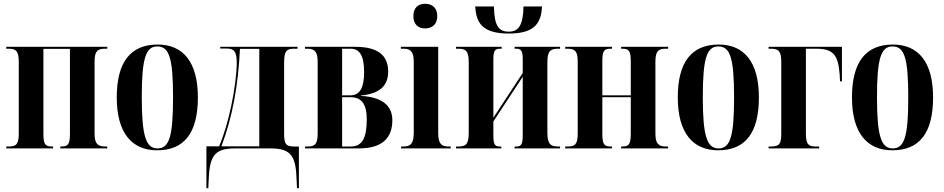

<svg xmlns="http://www.w3.org/2000/svg" viewBox="-20 -783 4981 1013"><path d="M13 0H260V-10H256C219 -10 209 -20 209 -78V-525H349V-78C349 -21 339 -10 303 -10H298V0H546V-10H536C496 -10 479 -24 479 -78V-459C479 -515 496 -526 535 -526H546V-536H13V-526H25C63 -526 79 -515 79 -458V-78C79 -20 64 -10 25 -10H13Z M809 10C951 10 1024 -80 1024 -269C1024 -456 946 -548 812 -548C669 -548 596 -456 596 -269C596 -81 676 10 809 10ZM811 0C751 0 728 -63 728 -269C728 -476 749 -538 810 -538C873 -538 893 -476 893 -269C893 -63 873 0 811 0Z M1069 210H1079L1082 146C1089 32 1120 0 1221 0H1406C1509 0 1539 34 1544 149L1547 210H1557V-10H1533C1486 -10 1479 -25 1479 -81V-452C1479 -511 1490 -526 1530 -526H1550V-536H1142V-527H1174C1213 -527 1229 -514 1229 -454C1229 -394 1218 -311 1201 -229C1185 -151 1162 -72 1136 -11H1069ZM1148 -11C1205 -159 1237 -331 1246 -525H1348V-11Z M1589 0H1874C1996 0 2050 -55 2050 -148C2050 -231 1990 -271 1884 -277V-279C1983 -289 2028 -329 2028 -406C2028 -489 1976 -536 1855 -536H1589V-526H1600C1638 -526 1656 -513 1656 -457V-78C1656 -19 1639 -10 1600 -10H1589ZM1828 -280H1785V-526H1829C1879 -526 1901 -488 1901 -402C1901 -322 1880 -280 1828 -280ZM1830 -10H1785V-270H1830C1888 -270 1915 -233 1915 -154C1915 -54 1891 -10 1830 -10Z M2223 -633C2258 -633 2287 -653 2287 -698C2287 -744 2258 -763 2223 -763C2188 -763 2161 -744 2161 -698C2161 -653 2188 -633 2223 -633ZM2096 0H2358V-10H2348C2310 -10 2292 -23 2292 -82V-536H2095V-526H2108C2145 -526 2163 -513 2163 -456V-84C2163 -24 2146 -10 2107 -10H2096Z M2665 -606C2806 -606 2835 -666 2840 -749H2742C2740 -646 2714 -616 2664 -616C2612 -616 2588 -645 2586 -749H2487C2493 -666 2520 -606 2665 -606ZM2386 0H2625V-10H2618C2591 -10 2583 -20 2583 -68V-142L2738 -378V-72C2738 -23 2731 -10 2705 -10H2695V0H2935V-10H2925C2885 -10 2868 -23 2868 -83V-455C2868 -515 2885 -526 2925 -526H2935V-536H2695V-526H2704C2730 -526 2738 -513 2738 -472V-398L2583 -162V-470C2583 -517 2592 -526 2620 -526H2627V-536H2386V-526H2397C2436 -526 2453 -516 2453 -456V-80C2453 -20 2436 -10 2397 -10H2386Z M2962 0H3209V-10H3204C3168 -10 3158 -20 3158 -78V-270H3308V-78C3308 -21 3298 -10 3262 -10H3257V0H3505V-10H3495C3455 -10 3438 -24 3438 -78V-458C3438 -515 3455 -526 3494 -526H3505V-536H3257V-526H3262C3298 -526 3308 -515 3308 -459V-280H3158V-458C3158 -515 3166 -526 3203 -526H3209V-536H2962V-526H2973C3012 -526 3028 -515 3028 -459V-78C3028 -20 3013 -10 2973 -10H2962Z M3769 10C3911 10 3984 -80 3984 -269C3984 -456 3906 -548 3772 -548C3629 -548 3556 -456 3556 -269C3556 -81 3636 10 3769 10ZM3771 0C3711 0 3688 -63 3688 -269C3688 -476 3709 -538 3770 -538C3833 -538 3853 -476 3853 -269C3853 -63 3833 0 3771 0Z M4035 0H4302V-10H4283C4246 -10 4232 -21 4232 -78V-526H4284C4374 -526 4402 -497 4410 -391L4412 -354H4422V-536H4035V-526H4046C4085 -526 4102 -516 4102 -457V-78C4102 -22 4091 -10 4046 -10H4035Z M4688 10C4830 10 4903 -80 4903 -269C4903 -456 4825 -548 4691 -548C4548 -548 4475 -456 4475 -269C4475 -81 4555 10 4688 10ZM4690 0C4630 0 4607 -63 4607 -269C4607 -476 4628 -538 4689 -538C4752 -538 4772 -476 4772 -269C4772 -63 4752 0 4690 0Z"/></svg>

Font: Noto Serif Display ExtraCondensed
Style: Bold
Weight: 700
Width: 2
Designer: Monotype Design Team
Foundry: Monotype Imaging Inc.
Version: Version 2.009